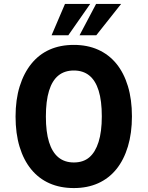

<svg xmlns="http://www.w3.org/2000/svg" viewBox="-20 -944 750 975"><path d="M355 11Q286 11 231.5 -13Q177 -37 138.5 -84Q100 -131 79.5 -198.5Q59 -266 59 -352Q59 -438 80 -505.5Q101 -573 139.5 -620.5Q178 -668 232 -692Q286 -716 355 -716Q424 -716 478.5 -691.5Q533 -667 571 -620.5Q609 -574 629.5 -506.5Q650 -439 650 -353Q650 -268 629.5 -200Q609 -132 571 -85Q533 -38 478.5 -13.5Q424 11 355 11ZM355 -119Q403 -119 433.5 -145Q464 -171 480.5 -223Q497 -275 497 -353Q497 -432 481 -483.5Q465 -535 433.5 -560.5Q402 -586 355 -586Q308 -586 276.5 -560.5Q245 -535 229 -483Q213 -431 213 -352Q213 -274 229 -222.5Q245 -171 276.5 -145Q308 -119 355 -119ZM242 -765 310 -924H438L327 -765ZM384 -765 468 -924H595L469 -765Z"/></svg>

Font: Nunito Sans 7pt Condensed ExtraBold
Style: Regular
Weight: 800
Width: 3
Designer: Vernon Adams
Foundry: Vernon Adams
Version: Version 3.101;gftools[0.9.27]